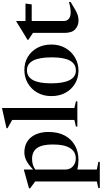

<svg xmlns="http://www.w3.org/2000/svg" viewBox="425 -1208 1004 1895"><g transform="rotate(-90 927.5 -261.0)"><path d="M277 207.5V221.5H18V207.5L83.5 192V-416.5Q74 -423.5 58.5 -434.5Q43 -445.5 15.5 -466.5V-477L197 -527.5H201V-436.5Q254 -487 292.8 -505Q331.5 -523 368.5 -523Q465 -523 518.5 -458Q572 -393 572 -283.5Q572 -190 536.5 -124.2Q501 -58.5 438.8 -23.8Q376.5 11 296 11Q246.5 11 201 0V192ZM448.5 -242Q448.5 -347.5 413.5 -397.2Q378.5 -447 306 -447Q276.5 -447 250.5 -439.5Q224.5 -432 201 -415V-120Q201 -73.5 232.2 -44.5Q263.5 -15.5 311 -15.5Q376.5 -15.5 412.5 -71.5Q448.5 -127.5 448.5 -242Z M808.5 -29.5 874.5 -14V0H625.5V-14L691 -29.5V-643Q681.5 -648.5 660.2 -660.5Q639 -672.5 609.5 -689V-699.5L804 -743H808.5Z M1177 11Q1106 11 1049 -23Q992 -57 959 -117.2Q926 -177.5 926 -256Q926 -334.5 960.2 -394.8Q994.5 -455 1053 -489Q1111.5 -523 1184 -523Q1256.5 -523 1313.2 -489Q1370 -455 1402.5 -394.8Q1435 -334.5 1435 -256Q1435 -177.5 1400 -117.2Q1365 -57 1306.5 -23Q1248 11 1177 11ZM1179.5 -14.5Q1308.5 -14.5 1308.5 -251.5Q1308.5 -497.5 1181 -497.5Q1052 -497.5 1052 -260.5Q1052 -14.5 1179.5 -14.5Z M1667 -138Q1667 -102 1689.2 -84Q1711.5 -66 1750.5 -66Q1773 -66 1797.5 -69.8Q1822 -73.5 1855 -83V-66.5Q1806.5 -36 1775.2 -19Q1744 -2 1720.8 4.8Q1697.5 11.5 1672.5 11.5Q1622 11.5 1586 -20.8Q1550 -53 1550 -125.5V-438L1482 -483.5V-492.5Q1491 -498 1518.8 -514.5Q1546.5 -531 1584.2 -554.2Q1622 -577.5 1661 -602H1667V-512H1839.5L1831 -450.5H1667Z"/></g></svg>

Font: Newsreader Display Medium
Style: Regular
Weight: 500
Designer: Hugues Gentile
Foundry: Production Type
Version: Version 1.001